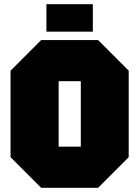

<svg xmlns="http://www.w3.org/2000/svg" viewBox="-20 -890 660 910"><path d="M30 -145V-555L175 -700H445L590 -555V-145L445 0H175ZM258 -505V-195H363V-505ZM200 -740V-870H420V-740Z"/></svg>

Font: Tektur SemiCondensed Black
Style: Regular
Weight: 900
Width: 4
Designer: Adam Jagosz
Foundry: Adam Jagosz
Version: Version 1.005;gftools[0.9.30]